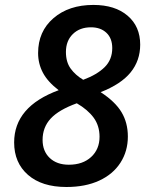

<svg xmlns="http://www.w3.org/2000/svg" viewBox="-20 -745 591 775"><path d="M356.9 -725.1Q444.3 -725.1 495.1 -681.6Q545.9 -638.2 545.9 -564.9Q545.9 -500.5 507.3 -452.9Q468.8 -405.3 386.2 -373Q444.8 -335 470.5 -292.2Q496.1 -249.5 496.1 -193.8Q496.1 -134.8 466.1 -88.1Q436 -41.5 380.4 -15.9Q324.7 9.8 248 9.8Q148.9 9.8 93 -39.1Q37.1 -87.9 37.1 -169.9Q37.1 -314.9 216.8 -380.9Q172.4 -415 153.1 -451.7Q133.8 -488.3 133.8 -530.8Q133.8 -618.2 195.8 -671.6Q257.8 -725.1 356.9 -725.1ZM290 -328.1Q217.3 -301.8 184.6 -266.4Q151.9 -231 151.9 -180.2Q151.9 -134.8 180.7 -107.4Q209.5 -80.1 257.8 -80.1Q314 -80.1 347.9 -111.3Q381.8 -142.6 381.8 -192.9Q381.8 -237.3 358.2 -269.8Q334.5 -302.2 290 -328.1ZM347.2 -634.8Q301.8 -634.8 273.9 -607.4Q246.1 -580.1 246.1 -535.2Q246.1 -494.6 265.1 -468.3Q284.2 -441.9 315.9 -422.9Q372.1 -443.8 402.6 -474.1Q433.1 -504.4 433.1 -550.8Q433.1 -590.3 409.7 -612.5Q386.2 -634.8 347.2 -634.8Z"/></svg>

Font: Open Sans Semibold
Style: Italic
Weight: 600
Italic angle: -12°
Foundry: Ascender Corporation
Version: Version 1.10